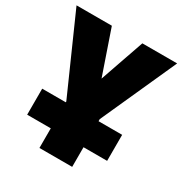

<svg xmlns="http://www.w3.org/2000/svg" viewBox="-167 -839 917 965"><g transform="rotate(30 292.0 -357.0)"><path d="M197 -114H60V-265H197V-270L0 -714H205L293 -458L382 -714H584L387 -277V-265H524V-114H387V0H197Z"/></g></svg>

Font: Noto Sans Display Black Narrow
Style: Regular
Weight: 900
Width: 4
Designer: Monotype Design team
Foundry: Monotype Imaging Inc.
Version: Version 1.000